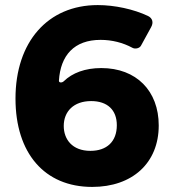

<svg xmlns="http://www.w3.org/2000/svg" viewBox="-20 -728 672 756"><path d="M365 -708C168 -708 41 -563 41 -340C41 -125 155 8 343 8C501 8 605 -86 605 -234C605 -370 517 -460 379 -460C315 -460 265 -441 231 -408C225 -402 212 -401 212 -410C218 -510 272 -571 376 -571C421 -571 464 -560 501 -540C511 -534 529 -537 535 -548L575 -621C585 -639 581 -656 563 -665C506 -692 431 -708 365 -708ZM339 -330C403 -330 440 -295 440 -235C440 -170 400 -134 336 -134C264 -134 231 -180 231 -232C231 -289 270 -330 339 -330Z"/></svg>

Font: Trueno
Style: RoundBd
Weight: 700
Designer: Julieta Ulanovsky, Jasper
Foundry: Julieta Ulanovsky, Cannot Into Space Fonts
Version: Version 3.001